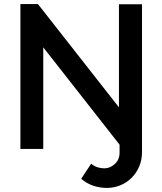

<svg xmlns="http://www.w3.org/2000/svg" viewBox="-20 -730 796 941"><path d="M192 -498V0H80V-710H166L563 -204V-709H676V15Q676 54 662 86.5Q648 119 624 142.5Q600 166 569 178.5Q538 191 504 191Q469 191 436.5 180Q404 169 378 146L427 72Q440 84 457 89.5Q474 95 491 95Q520 95 543 73.5Q566 52 566 19V-21Z"/></svg>

Font: IngvarSans
Style: Regular
Weight: 600
Version: Version 3.000